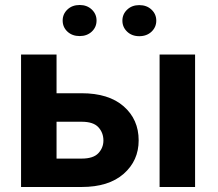

<svg xmlns="http://www.w3.org/2000/svg" viewBox="-20 -746 868 766"><path d="M153.3 -374H305.7Q413.6 -374 473.4 -321.8Q533.2 -269.5 533.2 -186Q533.2 -105 473.4 -52.5Q413.6 0 305.7 0H64V-528.3H205.6V-113.3H305.7Q352.5 -113.3 372.6 -135Q392.6 -156.7 392.6 -185.5Q392.6 -216.3 372.6 -238.3Q352.5 -260.3 305.7 -260.3H153.3ZM758.3 -528.3V0H616.7V-528.3ZM230 -664.1Q230 -689.9 249 -708Q268.1 -726.1 297.9 -726.1Q327.1 -726.1 346.2 -708Q365.2 -689.9 365.2 -664.1Q365.2 -637.7 346.2 -619.9Q327.1 -602.1 297.9 -602.1Q268.1 -602.1 249 -619.9Q230 -637.7 230 -664.1ZM468.3 -663.6Q468.3 -689.5 487.3 -707.5Q506.3 -725.6 535.6 -725.6Q565.4 -725.6 584.5 -707.5Q603.5 -689.5 603.5 -663.6Q603.5 -637.7 584.5 -619.6Q565.4 -601.6 535.6 -601.6Q506.3 -601.6 487.3 -619.6Q468.3 -637.7 468.3 -663.6Z"/></svg>

Font: RobotoDEMO
Style: Regular
Weight: 400
Designer: Christian Robertson
Foundry: Google
Version: Version 2.136